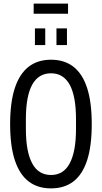

<svg xmlns="http://www.w3.org/2000/svg" viewBox="-20 -1029 563 1061"><path d="M262 12Q188 12 138 -26.5Q88 -65 62 -143.5Q36 -222 36 -343Q36 -464 62 -542.5Q88 -621 138 -660Q188 -699 262 -699Q336 -699 386 -660Q436 -621 461.5 -542.5Q487 -464 487 -343Q487 -222 461.5 -143.5Q436 -65 386 -26.5Q336 12 262 12ZM262 -62Q296 -62 321.5 -77.5Q347 -93 364.5 -125Q382 -157 391 -204.5Q400 -252 400 -318V-370Q400 -435 391 -483Q382 -531 364.5 -562Q347 -593 321.5 -608.5Q296 -624 262 -624Q228 -624 202 -608.5Q176 -593 158.5 -562Q141 -531 132 -483Q123 -435 123 -370V-318Q123 -252 132 -204.5Q141 -157 158.5 -125Q176 -93 202 -77.5Q228 -62 262 -62ZM173 -780V-872H230V-780ZM292 -780V-872H350V-780ZM166 -953V-1009H356V-953Z"/></svg>

Font: Archivo ExtraCondensed
Style: Regular
Weight: 400
Width: 2
Designer: Hector Gatti
Foundry: Omnibus-Type
Version: Version 2.001